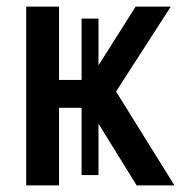

<svg xmlns="http://www.w3.org/2000/svg" viewBox="-20 -559 570 579"><path d="M59 0H158V-234H226V-31H277V-186L392 0H506L330 -283L495 -539H389L277 -362V-503H226V-318H158V-539H59Z"/></svg>

Font: Noto Sans Mono Condensed Medium
Style: Regular
Weight: 500
Width: 3
Designer: Monotype Design Team
Foundry: Monotype Imaging Inc.
Version: Version 2.014